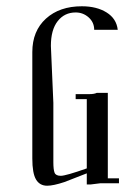

<svg xmlns="http://www.w3.org/2000/svg" viewBox="-20 -594 427 606"><path d="M355.5 -15.6H328.1Q316.4 -15.6 296.9 -15.6L265.6 -11.7H253.9V-46.9L183.6 -19.5Q148.4 -7.8 128.9 -7.8Q105.5 -7.8 93.8 -27.3Q82 -46.9 82 -93.8V-429.7Q82 -496.1 125 -535.2Q168 -574.2 238.3 -574.2Q285.2 -574.2 316.4 -554.7Q347.7 -535.2 351.6 -500H277.3Q277.3 -523.4 259.8 -539.1Q242.2 -554.7 218.8 -554.7Q183.6 -554.7 162.1 -527.3Q140.6 -500 140.6 -449.2L148.4 -269.5V-82Q148.4 -58.6 152.3 -48.8Q156.2 -39.1 171.9 -39.1Q187.5 -39.1 253.9 -62.5V-281.2H218.8V-296.9H261.7Q277.3 -296.9 285.2 -300.8H308.6H320.3V-31.2H355.5Z"/></svg>

Font: 和音 by 宁静之雨，公众号njzyshare
Style: Regular
Weight: 400
Designer: Steve Matteson
Foundry: Ascender Corporation
Version: Version 6.00;June 8, 2018;FontCreator 11.0.0.2388 32-bit